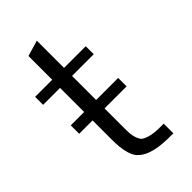

<svg xmlns="http://www.w3.org/2000/svg" viewBox="-208 -718 779 779"><g transform="rotate(-45 182.0 -328.0)"><path d="M296.9 0.5Q295.9 0.5 291.5 0.5Q287.1 0.5 280.3 0H264.6Q236.8 -0.5 215.3 -3.9Q193.8 -7.3 177.5 -12.7Q161.1 -18.1 149.2 -25.9Q137.2 -33.7 128.4 -43.5Q118.2 -55.2 111.8 -76.2Q108.9 -86.4 106.9 -95.9Q105 -105.5 104 -116.2Q103 -127 102.5 -139.2Q102.1 -151.4 102.1 -166V-455.1H4.9V-501H103V-637.2L170.9 -657.2V-501H295.4V-455.1H170.9V-163.1Q170.9 -150.4 171.1 -140.6Q171.4 -130.9 171.9 -123Q173.3 -107.9 178.5 -94.5Q183.6 -81.1 190.9 -74.2Q205.1 -64 229.5 -59.1Q253.9 -54.2 296.9 -55.2ZM25.4 -268.6V-316.9H297.4V-268.6Z"/></g></svg>

Font: Ride Light
Style: Regular
Weight: 300
Version: Version 3.000